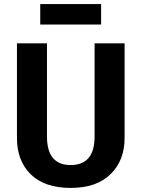

<svg xmlns="http://www.w3.org/2000/svg" viewBox="-20 -904 694 940"><path d="M475 -784H177V-884H475ZM590 -692V-228Q590 -119 521.5 -51.5Q453 16 326 16Q198 16 130.5 -50.5Q63 -117 63 -228V-692H210V-235Q210 -96 326 -96Q443 -96 443 -235V-692Z"/></svg>

Font: Fira Sans SemiBold
Style: Regular
Weight: 600
Designer: bBox Type GmbH & Carrois Corporate GbR & Edenspiekermann AG
Foundry: bBox Type GmbH & Carrois Corporate GbR & Edenspiekermann AG
Version: Version 4.301;PS 004.301;hotconv 1.0.88;makeotf.lib2.5.64775